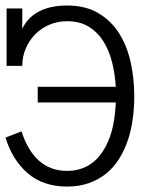

<svg xmlns="http://www.w3.org/2000/svg" viewBox="-24 -668 590 699"><path d="M54.2 -189.9Q101.1 -45.9 220.2 -45.9Q246.1 -45.9 267.3 -52.5Q288.6 -59.1 305.9 -70.8Q323.2 -82.5 336.7 -98.6Q350.1 -114.7 360.4 -133.8Q378.9 -168.5 387.5 -210.2Q396 -252 397.5 -294.9H113.3V-352.1H397.5Q395 -396.5 384.5 -439.5Q374 -482.4 353.3 -516.1Q332.5 -549.8 299.8 -570.3Q267.1 -590.8 220.2 -590.8Q186.5 -590.8 156.7 -578.4Q127 -565.9 105 -543.9Q83 -522 70.1 -492.2Q57.1 -462.4 57.1 -428.2H0V-637.2H57.1V-563Q77.6 -606 119.4 -627Q161.1 -647.9 220.2 -647.9Q287.1 -647.9 333.7 -620.4Q380.4 -592.8 409.4 -546.9Q438.5 -501 451.7 -441.4Q464.8 -381.8 464.8 -317.9Q464.8 -274.9 459.2 -234.1Q453.6 -193.4 441.2 -156.7Q428.7 -120.1 409.4 -89.4Q390.1 -58.6 362.8 -36.4Q335.4 -14.2 300 -1.5Q264.6 11.2 220.2 11.2Q134.3 11.2 77.6 -36.6Q21 -85.4 -3.9 -167Z"/></svg>

Font: Anonymous Pro
Style: Regular
Weight: 400
Monospace: yes
Designer: Mark Simonson
Version: Version 1.003